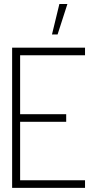

<svg xmlns="http://www.w3.org/2000/svg" viewBox="-20 -916 474 936"><path d="M233.4 -748 269.5 -896.5H308.6L260.7 -748ZM39.1 0V-683.6H394.5V-646.5H78.1V-359.4H302.7V-322.3H78.1V-37.1H394.5V0Z"/></svg>

Font: Post No Bills Colombo Light
Style: Regular
Weight: 300
Designer: Kosala Senevirathne, Siva Puranthara, Lasantha Premarathna, Tharique Azeez
Foundry: Mooniak
Version: Version 1.220 ; ttfautohint (v1.6)